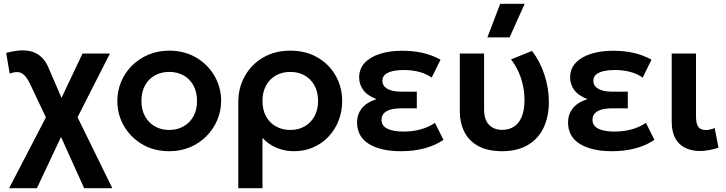

<svg xmlns="http://www.w3.org/2000/svg" viewBox="-20 -782 3829 1012"><path d="M28 210 247 -211.5 245.5 -113.5 139 -338.5Q120 -379.5 97 -394.5Q74 -409.5 31 -394.5L12.5 -503Q100 -527 154.2 -508Q208.5 -489 235.5 -425.5L327 -213.5L283.5 -222.5L415 -500H559.5L359.5 -106.5L366.5 -209.5L572 210H423.5L282 -104L322 -103.5L174.5 210Z M872 15Q792 15 730.2 -21.2Q668.5 -57.5 633.5 -117.8Q598.5 -178 598.5 -250Q598.5 -303 618.5 -351Q638.5 -399 675.2 -435.8Q712 -472.5 762 -493.8Q812 -515 872 -515Q951.5 -515 1013.2 -479Q1075 -443 1110.2 -382.5Q1145.5 -322 1145.5 -250Q1145.5 -197 1125.2 -149.2Q1105 -101.5 1068.5 -64.5Q1032 -27.5 982 -6.2Q932 15 872 15ZM872 -97Q914 -97 947.2 -115.8Q980.5 -134.5 999.5 -168.8Q1018.5 -203 1018.5 -250Q1018.5 -297 999.5 -331.5Q980.5 -366 947.5 -384.5Q914.5 -403 872 -403Q829.5 -403 796.2 -384.5Q763 -366 744.2 -331.5Q725.5 -297 725.5 -250Q725.5 -203 744.5 -168.8Q763.5 -134.5 796.5 -115.8Q829.5 -97 872 -97Z M1236 210V-243.5Q1236 -320 1270.8 -381.5Q1305.5 -443 1367.2 -479Q1429 -515 1510 -515Q1592 -515 1653.5 -479.2Q1715 -443.5 1749.2 -383.2Q1783.5 -323 1783.5 -250Q1783.5 -194.5 1764.8 -146.5Q1746 -98.5 1712 -62.2Q1678 -26 1631.5 -5.5Q1585 15 1529.5 15Q1479.5 15 1436 -3.8Q1392.5 -22.5 1363.5 -55.5V210ZM1510 -97Q1552.5 -97 1585.5 -115.8Q1618.5 -134.5 1637.5 -168.8Q1656.5 -203 1656.5 -250Q1656.5 -297 1637.5 -331.5Q1618.5 -366 1585.2 -384.5Q1552 -403 1510 -403Q1467.5 -403 1434.5 -384.5Q1401.5 -366 1382.5 -331.5Q1363.5 -297 1363.5 -250Q1363.5 -203 1382.2 -168.8Q1401 -134.5 1434.2 -115.8Q1467.5 -97 1510 -97Z M2093 15Q1987.5 15 1924.8 -23.2Q1862 -61.5 1862 -137.5Q1862 -178 1885.8 -209.5Q1909.5 -241 1964 -259.5Q1915 -279 1894 -308.5Q1873 -338 1873 -374Q1873 -419 1902.2 -450.5Q1931.5 -482 1982.8 -498.2Q2034 -514.5 2098.5 -514.5Q2157 -514.5 2205.8 -503.8Q2254.5 -493 2302 -467.5L2255.5 -373Q2226.5 -393.5 2189.2 -403.2Q2152 -413 2109.5 -413Q2077 -413 2051.2 -407.5Q2025.5 -402 2010.5 -389.5Q1995.5 -377 1995.5 -356.5Q1995.5 -329 2021.5 -314Q2047.5 -299 2091.5 -299H2177V-211H2095.5Q2063.5 -211 2040 -204.8Q2016.5 -198.5 2003.8 -185Q1991 -171.5 1991 -150.5Q1991 -119 2021.5 -103.8Q2052 -88.5 2106.5 -88.5Q2154.5 -88.5 2196.8 -100Q2239 -111.5 2272.5 -134.5L2317.5 -44.5Q2272 -14.5 2216 0.2Q2160 15 2093 15Z M2628 15Q2548.5 15 2499 -13.2Q2449.5 -41.5 2426.5 -89Q2403.5 -136.5 2403.5 -195.5V-500H2531.5V-205.5Q2531.5 -152 2557 -124.8Q2582.5 -97.5 2628 -97.5Q2657 -98 2679 -109Q2701 -120 2715.5 -140.2Q2730 -160.5 2737.2 -189.2Q2744.5 -218 2744.5 -253Q2744.5 -293 2736.5 -331Q2728.5 -369 2712.8 -404Q2697 -439 2673.5 -469L2784 -513.5Q2827 -458 2850 -387Q2873 -316 2873 -245.5Q2873 -166.5 2844.8 -108Q2816.5 -49.5 2761.8 -17.5Q2707 14.5 2628 15ZM2549 -585 2616.5 -762H2745.5L2666 -585Z M3205 15Q3099.5 15 3036.8 -23.2Q2974 -61.5 2974 -137.5Q2974 -178 2997.8 -209.5Q3021.5 -241 3076 -259.5Q3027 -279 3006 -308.5Q2985 -338 2985 -374Q2985 -419 3014.2 -450.5Q3043.5 -482 3094.8 -498.2Q3146 -514.5 3210.5 -514.5Q3269 -514.5 3317.8 -503.8Q3366.5 -493 3414 -467.5L3367.5 -373Q3338.5 -393.5 3301.2 -403.2Q3264 -413 3221.5 -413Q3189 -413 3163.2 -407.5Q3137.5 -402 3122.5 -389.5Q3107.5 -377 3107.5 -356.5Q3107.5 -329 3133.5 -314Q3159.5 -299 3203.5 -299H3289V-211H3207.5Q3175.5 -211 3152 -204.8Q3128.5 -198.5 3115.8 -185Q3103 -171.5 3103 -150.5Q3103 -119 3133.5 -103.8Q3164 -88.5 3218.5 -88.5Q3266.5 -88.5 3308.8 -100Q3351 -111.5 3384.5 -134.5L3429.5 -44.5Q3384 -14.5 3328 0.2Q3272 15 3205 15Z M3670 14Q3625.5 14 3591.8 -2.5Q3558 -19 3539.2 -53.2Q3520.5 -87.5 3520.5 -141V-500H3648.5V-170.5Q3648.5 -129.5 3660.8 -113Q3673 -96.5 3700.5 -96.5Q3710.5 -96.5 3722.2 -99.2Q3734 -102 3747 -107L3767 -3.5Q3741.5 4.5 3716.8 9.2Q3692 14 3670 14Z"/></svg>

Font: Geologica Thin Roman Medium
Style: Regular
Weight: 500
Version: Version 1.010;gftools[0.9.28]